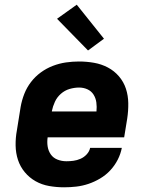

<svg xmlns="http://www.w3.org/2000/svg" viewBox="-20 -790 640 818"><path d="M253 8Q221 8 189.5 2.5Q158 -3 131.5 -18Q105 -33 85.5 -56.5Q66 -80 56.5 -109Q47 -138 46.5 -170.5Q46 -203 52 -235L68 -335Q73 -363 83.5 -390Q94 -417 112 -440.5Q130 -464 154 -481.5Q178 -499 205.5 -509.5Q233 -520 261 -524Q289 -528 316 -528Q349 -528 380.5 -522.5Q412 -517 439.5 -502.5Q467 -488 487 -464.5Q507 -441 516.5 -412Q526 -383 526.5 -350.5Q527 -318 522 -285L509 -205H183Q180 -185 183 -166Q186 -147 196.5 -132Q207 -117 225 -110Q243 -103 263 -103Q278 -103 293 -105Q308 -107 323 -113.5Q338 -120 349.5 -132.5Q361 -145 364 -160H499Q494 -134 481.5 -109.5Q469 -85 450 -64.5Q431 -44 406.5 -29.5Q382 -15 356.5 -6.5Q331 2 305 5Q279 8 253 8ZM391 -315Q393 -335 390.5 -353.5Q388 -372 378.5 -387Q369 -402 352.5 -409.5Q336 -417 317 -417Q297 -417 276.5 -411Q256 -405 239.5 -390.5Q223 -376 214 -356.5Q205 -337 201 -317V-315ZM355 -575 223 -710 307 -770 423 -625Z"/></svg>

Font: Iosevka Aile Heavy Oblique
Style: Regular
Weight: 900
Italic angle: -9°
Designer: Belleve Invis
Foundry: Belleve Invis
Version: Version 31.1.0; ttfautohint (v1.8.4)